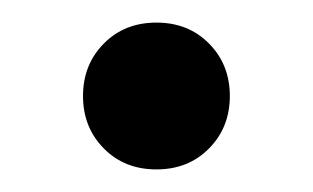

<svg xmlns="http://www.w3.org/2000/svg" viewBox="-20 -136 277 170"><path d="M53.5 -51Q53.5 -78.8 71.9 -97.4Q90.2 -116 118.5 -116Q146.8 -116 165.1 -97.4Q183.5 -78.8 183.5 -51Q183.5 -23.2 165.1 -4.6Q146.8 14 118.5 14Q90.2 14 71.9 -4.6Q53.5 -23.2 53.5 -51Z"/></svg>

Font: Space Grotesk Variable
Style: Regular
Weight: 400
Designer: Florian Karsten (Space Grotesk), Colophon Foundry (Space Mono)
Foundry: Florian Karsten
Version: Version 1.106